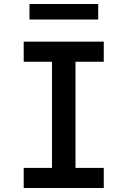

<svg xmlns="http://www.w3.org/2000/svg" viewBox="-20 -944 640 964"><path d="M99 0V-101H241V-634H99V-735H501V-634H359V-101H501V0ZM128 -846V-924H473V-846Z"/></svg>

Font: R Plex Mono
Style: Bold
Weight: 700
Monospace: yes
Designer: Belleve Invis
Foundry: Belleve Invis
Version: Version 31.8.0